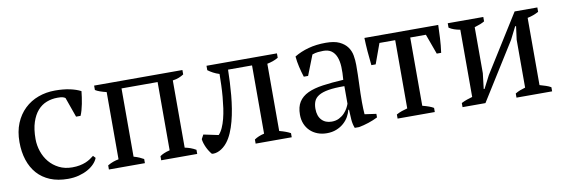

<svg xmlns="http://www.w3.org/2000/svg" viewBox="-42 -727 2953 1008"><g transform="rotate(-10 1434.0 -222.5)"><path d="M418.5 -72.3Q412.6 -56.2 398.4 -41.3Q384.3 -26.4 363.3 -14.6Q342.3 -2.9 315.4 4.2Q288.6 11.2 257.3 11.2Q203.6 11.2 162.8 -5.6Q122.1 -22.5 94.7 -53.2Q67.4 -84 53.2 -127.2Q39.1 -170.4 39.1 -223.1Q39.1 -279.3 57.1 -323Q75.2 -366.7 106.7 -396.7Q138.2 -426.8 179.9 -442.1Q221.7 -457.5 269.5 -457.5Q313.5 -457.5 347.9 -450.2Q382.3 -442.9 406.2 -430.2Q404.8 -415.5 402.3 -398.2Q399.9 -380.9 396.5 -363.8Q393.1 -346.7 388.7 -331.1Q384.3 -315.4 378.9 -303.2H355L317.4 -409.2Q311 -413.6 302.7 -415.8Q294.4 -418 275.9 -418Q245.1 -418 217.8 -407.5Q190.4 -397 169.9 -373.8Q149.4 -350.6 137.2 -313.7Q125 -276.9 125 -224.1Q125 -190.4 136 -158Q147 -125.5 168 -100.3Q189 -75.2 219.7 -59.8Q250.5 -44.4 289.6 -44.4Q312 -44.4 329.6 -47.9Q347.2 -51.3 361.3 -57.1Q375.5 -63 386.5 -70.3Q397.5 -77.6 406.7 -85Z M668.5 0H476.6V-22Q493.2 -31.7 507.6 -36.6Q522 -41.5 535.6 -43.9V-402.3Q517.1 -406.7 501.7 -412.1Q486.3 -417.5 476.6 -423.8V-447.3H947.3V-423.8Q936 -416.5 921.6 -410.6Q907.2 -404.8 888.2 -402.3V-43.9Q903.8 -41 918.5 -35.6Q933.1 -30.3 947.3 -22V0H755.4V-22Q764.2 -28.3 776.4 -33.7Q788.6 -39.1 808.1 -43.9V-407.7H615.7V-43.9Q634.3 -38.6 646.7 -33Q659.2 -27.3 668.5 -22Z M1075.7 -78.1Q1087.9 -90.8 1097.2 -111.3Q1106.4 -131.8 1113 -157.2Q1119.6 -182.6 1123.8 -211.7Q1127.9 -240.7 1130.6 -271.5Q1133.3 -302.2 1134.3 -333.3Q1135.3 -364.3 1135.7 -393.1Q1118.2 -398.4 1102.8 -406.7Q1087.4 -415 1075.7 -423.8V-447.3H1451.2V-423.8Q1437 -415.5 1422.1 -410.4Q1407.2 -405.3 1392.1 -402.3V-43.9Q1410.6 -39.1 1425 -33.7Q1439.5 -28.3 1451.2 -22V0H1258.8V-22Q1279.8 -36.6 1311.5 -43.9V-407.7H1183.6Q1183.1 -376.5 1181.4 -341.8Q1179.7 -307.1 1176.5 -272Q1173.3 -236.8 1167.7 -202.1Q1162.1 -167.5 1153.8 -136Q1145.5 -104.5 1133.8 -77.4Q1122.1 -50.3 1106.4 -30.3Q1096.7 -18.1 1085.9 -9.3Q1075.2 -0.5 1064.2 4.9Q1053.2 10.3 1042.7 12.2Q1032.2 14.2 1023.4 12.7Q1016.6 4.9 1010 -5.4Q1003.4 -15.6 998 -27.1Q992.7 -38.6 989 -50.3Q985.4 -62 984.4 -72.3L996.6 -94.7Z M1846.2 -117.2Q1846.2 -97.7 1846.9 -83.3Q1847.7 -68.8 1848.6 -52.7L1910.2 -43.9V-24.9Q1888.2 -13.7 1860.8 -4.6Q1833.5 4.4 1808.6 8.8H1785.6Q1777.3 -12.2 1775.4 -36.6Q1773.4 -61 1772.5 -90.3H1768.6Q1764.6 -72.3 1754.4 -54.2Q1744.1 -36.1 1727.5 -21.5Q1710.9 -6.8 1688.2 2.2Q1665.5 11.2 1637.2 11.2Q1610.4 11.2 1587.6 2.4Q1564.9 -6.3 1548.6 -22.2Q1532.2 -38.1 1523.2 -60.1Q1514.2 -82 1514.2 -108.9Q1514.2 -150.4 1530.8 -176.5Q1547.4 -202.6 1579.6 -217.8Q1611.8 -232.9 1659.7 -239.7Q1707.5 -246.6 1770 -250Q1773.4 -288.1 1772 -319.1Q1770.5 -350.1 1761.7 -372.1Q1752.9 -394 1736.3 -406Q1719.7 -418 1692.9 -418Q1680.2 -418 1664.8 -416.5Q1649.4 -415 1633.8 -409.2L1591.8 -302.2H1568.8Q1560.1 -329.1 1553.5 -357.7Q1546.9 -386.2 1544.4 -414.1Q1578.1 -434.6 1619.9 -446Q1661.6 -457.5 1712.9 -457.5Q1758.3 -457.5 1785.4 -444.6Q1812.5 -431.6 1827.1 -411.4Q1841.8 -391.1 1846.2 -365.7Q1850.6 -340.3 1850.6 -315.4Q1850.6 -262.2 1848.4 -212.6Q1846.2 -163.1 1846.2 -117.2ZM1672.9 -44.4Q1695.3 -44.4 1712.4 -53.2Q1729.5 -62 1741.2 -74.5Q1752.9 -86.9 1760 -100.3Q1767.1 -113.8 1770 -122.6V-216.3Q1717.8 -216.8 1684.8 -211.2Q1651.9 -205.6 1632.8 -194.1Q1613.8 -182.6 1606.7 -165.3Q1599.6 -147.9 1599.6 -125.5Q1599.6 -86.9 1619.4 -65.7Q1639.2 -44.4 1672.9 -44.4Z M2213.9 0H2015.6V-22Q2029.8 -29.8 2044.4 -34.9Q2059.1 -40 2074.7 -43.9V-407.7H1990.7L1951.7 -300.3H1928.7Q1924.3 -338.9 1921.4 -375.7Q1918.5 -412.6 1917.5 -447.3H2311Q2310.1 -415 2308.1 -377Q2306.2 -338.9 2300.8 -300.3H2277.3L2238.3 -407.7H2154.8V-43.9Q2196.3 -33.2 2213.9 -22Z M2361.8 -447.3H2551.3V-423.8Q2532.7 -412.6 2497.6 -402.3V-157.2L2487.8 -74.2H2492.2L2526.9 -141.6L2718.3 -447.3H2839.4V-423.8Q2810.5 -408.2 2779.8 -402.3V-43.9Q2796.9 -39.1 2812.5 -33.9Q2828.1 -28.8 2839.4 -22V0H2649.4V-22Q2662.1 -29.8 2675.5 -34.9Q2689 -40 2703.1 -43.9V-299.3L2712.4 -370.1H2707.5L2673.8 -303.2L2483.9 0H2361.8V-22Q2377 -29.8 2391.4 -34.7Q2405.8 -39.6 2420.9 -43.9V-402.3Q2403.8 -405.3 2388.9 -410.4Q2374 -415.5 2361.8 -423.8Z"/></g></svg>

Font: PT Astra Serif
Style: Regular
Weight: 400
Designer: A.Korolkova, I. Chaeva
Foundry: ParaType Ltd
Version: Version 1.002